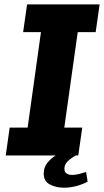

<svg xmlns="http://www.w3.org/2000/svg" viewBox="-20 -706 472 872"><path d="M6 0 24 -126.5H105.5L166 -560H85L103 -686H432.5L414.5 -560H333L272 -126.5H353.5L335.5 0ZM270.5 146.5Q234.5 146.5 206.5 131.8Q178.5 117 178.5 82.5Q178.5 54 195.5 33Q212.5 12 233.5 0H325Q302 12.5 287.2 26.8Q272.5 41 272.5 61Q272.5 76 283.2 82.2Q294 88.5 307.5 88.5Q322.5 88.5 339.2 84.2Q356 80 371 75L378 119Q354 132 326 139.2Q298 146.5 270.5 146.5Z"/></svg>

Font: Chivo Medium
Style: Italic
Weight: 500
Italic angle: -8.05°
Designer: Hector Gatti
Foundry: Omnibus-Type
Version: Version 2.002